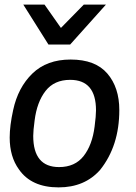

<svg xmlns="http://www.w3.org/2000/svg" viewBox="-20 -800 588 832"><path d="M18 0ZM236 -76Q305 -76 342.5 -124Q380 -172 390 -252Q396 -298 396 -322Q396 -454 284 -454Q215 -454 177.5 -406Q140 -358 130 -278Q124 -234 124 -211Q124 -76 236 -76ZM234 12Q116 12 62 -66Q22 -121 22 -204Q22 -255 37 -323Q58 -421 120.5 -481.5Q183 -542 286 -542Q393 -542 445 -481.5Q497 -421 497 -323Q497 -168 414 -64Q347 12 234 12ZM439 -607ZM284 -607H190L81 -780H173L244 -679L343 -780H439Z"/></svg>

Font: Tanohe Sans Medium
Style: Italic
Weight: 500
Designer: Village Type and Design LLC & Cristiano Sobral
Foundry: Cooper Hewitt Smithsonian Design Museum
Version: Version 1.00;September 29, 2021;FontCreator 13.0.0.2655 64-b